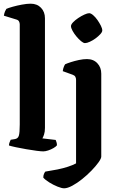

<svg xmlns="http://www.w3.org/2000/svg" viewBox="-20 -820 646 1040"><path d="M214 0Q203.5 0 178.2 -3.2Q153 -6.5 122.5 -11.8Q92 -17 66.2 -22.5Q40.5 -28 28.5 -32Q28.5 -40 31.8 -48.8Q35 -57.5 38 -63L60 -66.5Q77 -69 82 -84.8Q87 -100.5 87 -146V-688Q87 -696 83.2 -703.5Q79.5 -711 69.5 -714L1 -735Q3 -748.5 7.2 -758.2Q11.5 -768 14.5 -772Q25.5 -777 48.8 -783.5Q72 -790 98.8 -795Q125.5 -800 146 -800Q181 -800 202.2 -777.8Q223.5 -755.5 223.5 -721V-127Q223.5 -105.5 218.5 -91Q213.5 -76.5 209.5 -70.5L281.5 -62Q283.5 -58 286 -50Q288.5 -42 288.5 -33Q283 -25.5 269.5 -17.8Q256 -10 240.8 -5Q225.5 0 214 0ZM327 200Q314.5 200 291.5 190.8Q268.5 181.5 246.8 168Q225 154.5 214.5 142Q214.5 130 218.5 121.2Q222.5 112.5 225.5 109.5Q261 104 291.8 97.8Q322.5 91.5 347.8 83.2Q373 75 392 65V-388Q392 -397 388 -404.2Q384 -411.5 374 -415L320 -434.5Q321.5 -448 325.8 -458.2Q330 -468.5 333 -472Q344 -477 364 -483.5Q384 -490 407.5 -495Q431 -500 451 -500Q486 -500 507.2 -477.5Q528.5 -455 528.5 -421V28Q528.5 38.5 513.8 59.2Q499 80 475.5 104.2Q452 128.5 424.8 150.2Q397.5 172 371.5 186Q345.5 200 327 200ZM440.2 -586.5Q432 -586.5 419.2 -597Q406.5 -607.5 394 -622.5Q381.5 -637.5 373 -653Q364.5 -668.5 364.5 -678.5Q364.5 -687.5 375.8 -699.3Q387.1 -711.1 403.8 -722.3Q420.5 -733.5 437 -741Q453.5 -748.5 462.8 -748.5Q472.2 -748.5 484.4 -738Q496.7 -727.5 507.8 -711.7Q518.8 -695.9 526.4 -680.7Q534 -665.5 534 -654.9Q534 -646.7 523.5 -635Q512.9 -623.3 497.7 -612.1Q482.5 -601 466.6 -593.8Q450.8 -586.5 440.2 -586.5Z"/></svg>

Font: Texturina Medium
Style: Regular
Weight: 500
Designer: Guillermo Torres Carreño
Foundry: Omnibus-Type
Version: Version 1.003